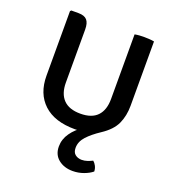

<svg xmlns="http://www.w3.org/2000/svg" viewBox="-139 -656 882 979"><g transform="rotate(20 302.5 -166.5)"><path d="M74.9 -194.6V-544.2L80.2 -549.6H119.5Q151.5 -549.6 165.6 -533.7Q179.8 -517.8 179.8 -482.2V-194.8Q179.8 -135.1 210.5 -103Q241.3 -70.9 302.8 -70.9Q364.5 -70.9 394.8 -103Q425 -135.1 425 -194.8V-545.5Q437 -547.9 450.7 -548.8Q464.5 -549.6 476.1 -549.6Q487.5 -549.6 502.9 -548.7Q518.2 -547.7 530.4 -545.4V-196.2Q530.4 -142 510.7 -98.4Q491 -54.9 435.7 -18.6Q392.5 9.9 366.3 38.3Q340.1 66.7 340.1 100.9Q340.1 125.6 354.7 136.8Q369.2 148.1 389.7 148.1Q405.4 148.1 420.5 142.9Q435.5 137.8 447.1 131.6Q456.7 139.4 463.6 152.7Q470.6 166 470.9 182Q453.5 196.6 425.1 207Q396.6 217.4 365.8 217.4Q319 217.4 288.3 192.5Q257.5 167.7 257.5 123.2Q257.5 83.7 281.6 49.7Q305.6 15.7 342.5 -7L360.5 9.1Q346.2 11.6 331.7 12.3Q317.1 13.1 303.4 13.1Q193.2 13.1 134 -42.1Q74.9 -97.2 74.9 -194.6Z"/></g></svg>

Font: Signika SC
Style: Regular
Weight: 300
Designer: Anna Giedryś
Foundry: Anna Giedryś
Version: Version 2.000